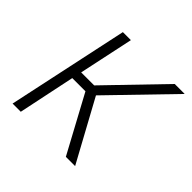

<svg xmlns="http://www.w3.org/2000/svg" viewBox="-137 -636 762 762"><g transform="rotate(45 243.5 -255.0)"><path d="M31 0 140 -510H185L136 -280H209L431 -510H487L242 -257L382 0H330L201 -239H127L77 0Z"/></g></svg>

Font: Saira Semi Condensed ExtraLight
Style: Italic
Weight: 200
Width: 4
Italic angle: -12°
Designer: Hector Gatti with collaboration of the Omnibus-Type team
Foundry: Omnibus-Type
Version: Version 1.001; ttfautohint (v1.8)